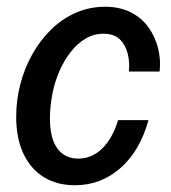

<svg xmlns="http://www.w3.org/2000/svg" viewBox="-20 -539 506 569"><path d="M202 10Q149 10 110 -14Q71 -38 49.5 -83.5Q28 -129 28 -193Q28 -243 40.5 -290.5Q53 -338 76.5 -379.5Q100 -421 132.5 -452.5Q165 -484 205.5 -501.5Q246 -519 291 -519Q335 -519 367.5 -502.5Q400 -486 420 -458Q440 -430 448.5 -396Q457 -362 453 -327H362Q365 -354 358.5 -380Q352 -406 335 -422.5Q318 -439 286 -439Q258 -439 233.5 -424.5Q209 -410 189.5 -385Q170 -360 156 -328Q142 -296 135 -259.5Q128 -223 128 -188Q128 -129 150 -99Q172 -69 212 -69Q252 -69 282.5 -98.5Q313 -128 330 -183H420Q395 -92 337 -41Q279 10 202 10Z"/></svg>

Font: Instrument Sans SemiCondensed Medium
Style: Italic
Weight: 500
Width: 4
Italic angle: -13°
Designer: Rodrigo Fuenzalida
Foundry: fragTYPE
Version: Version 1.000;gftools[0.9.28]